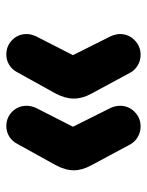

<svg xmlns="http://www.w3.org/2000/svg" viewBox="53 -572 475 622"><g transform="rotate(-90 291.0 -260.5)"><path d="M66.9 -203.1Q50.8 -232.4 50.8 -259.3Q50.8 -287.1 67.9 -318.8L137.2 -443.8Q145.5 -459.5 160.6 -468.8Q175.8 -478 193.8 -478Q221.7 -478 240.7 -459Q259.8 -439.9 259.8 -412.1Q259.8 -397.5 252.9 -381.8L191.9 -262.2L252.9 -140.1Q259.8 -124.5 259.8 -109.9Q259.8 -82 240.2 -62.5Q220.7 -43 192.9 -43Q174.3 -43 158.2 -52.5Q142.1 -62 133.8 -78.1ZM298.8 -203.1Q283.2 -231.4 283.2 -259.3Q283.2 -287.6 299.8 -318.8L369.1 -443.8Q377.4 -459.5 392.6 -468.8Q407.7 -478 425.8 -478Q453.6 -478 472.9 -459Q492.2 -439.9 492.2 -412.1Q492.2 -398.4 484.9 -381.8L423.8 -262.2L484.9 -140.1Q492.2 -123.5 492.2 -109.9Q492.2 -82 472.4 -62.5Q452.6 -43 424.8 -43Q406.2 -43 390.4 -52.5Q374.5 -62 366.2 -78.1Z"/></g></svg>

Font: Jellee Roman
Style: Bold
Weight: 700
Designer: Alfredo Marco Pradil
Foundry: Alfredo Marco Pradil and JAM Design
Version: Version 1.000